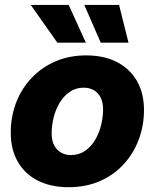

<svg xmlns="http://www.w3.org/2000/svg" viewBox="-20 -762 639 793"><path d="M263.2 11.2Q189.5 11.2 135.7 -16.4Q82 -43.9 53.2 -94.5Q24.4 -145 24.4 -213.9Q24.4 -280.3 46.6 -338.1Q68.8 -396 110.4 -439.9Q151.9 -483.9 209 -508.5Q266.1 -533.2 335.9 -533.2Q410.2 -533.2 463.6 -505.4Q517.1 -477.5 545.9 -427Q574.7 -376.5 574.7 -307.6Q574.7 -243.7 553.2 -186Q531.7 -128.4 491.2 -84Q450.7 -39.6 393.1 -14.2Q335.4 11.2 263.2 11.2ZM272.9 -121.6Q306.2 -121.6 331.3 -138.9Q356.4 -156.2 373 -184.3Q389.6 -212.4 397.7 -245.6Q405.8 -278.8 405.8 -310.1Q405.8 -339.4 395.5 -359.4Q385.3 -379.4 367.2 -389.6Q349.1 -399.9 326.2 -399.9Q293 -399.9 268.1 -382.6Q243.2 -365.2 226.3 -337.4Q209.5 -309.6 201.4 -276.4Q193.4 -243.2 193.4 -211.4Q193.4 -168 215.8 -144.8Q238.3 -121.6 272.9 -121.6ZM396 -585.9 328.1 -741.7H471.7L510.7 -585.9ZM216.8 -585.9 106.9 -741.7H263.7L334.5 -585.9Z"/></svg>

Font: Inter 28pt ExtraBold
Style: Italic
Weight: 800
Italic angle: -9.3988°
Designer: Rasmus Andersson
Foundry: rsms
Version: Version 4.001;git-66647c0bb